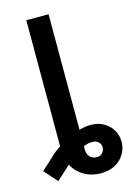

<svg xmlns="http://www.w3.org/2000/svg" viewBox="-222 -797 739 1070"><g transform="rotate(-15 147.5 -262.0)"><path d="M169.9 -727.5V-61.5Q205.6 -71.3 234.9 -71.3Q277.3 -71.8 309.8 -53.7Q342.3 -35.6 360.6 -5.1Q378.9 25.4 379.4 63.5Q378.9 101.1 360.1 133.3Q341.3 165.5 306.6 184.8Q272 204.1 224.6 204.1Q171.9 204.6 128.4 179.9Q85 155.3 62 111.3L-18.1 184.6L-85.4 109.4L4.9 26.4Q22.5 12.7 41.5 0V-727.5ZM225.6 111.3Q244.6 111.8 256.8 98.1Q269 84.5 269.5 65.4Q269 48.3 256.1 35.6Q243.2 22.9 221.2 22.9Q194.8 22.9 169.9 33.7V54.2Q169.9 79.1 185.1 95.5Q200.2 111.8 225.6 111.3Z"/></g></svg>

Font: Inter Tight SemiBold
Style: Regular
Weight: 600
Designer: Rasmus Andersson
Foundry: rsms
Version: Version 3.004; ttfautohint (v1.8.4.7-5d5b)